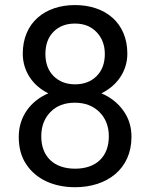

<svg xmlns="http://www.w3.org/2000/svg" viewBox="-20 -741 602 770"><path d="M507.3 -192.4C507.3 -231.9 496.6 -266.6 474.6 -297.4C452.6 -328.1 423.3 -351.1 386.7 -366.7C449.7 -397.5 490.7 -455.6 490.7 -525.9C490.7 -649.4 402.3 -720.7 280.8 -720.7C159.7 -720.7 71.3 -649.4 71.3 -525.9C71.3 -456.1 110.8 -397.5 173.8 -366.7C101.1 -335.4 55.2 -272 55.2 -192.4C55.2 -148.9 64.9 -112.3 85 -82.5C124.5 -22 195.8 9.8 281.2 9.8C408.7 9.8 507.3 -62.5 507.3 -192.4ZM400.4 -524.4C400.4 -487.8 389.6 -458 367.7 -436C345.7 -414.1 316.9 -402.8 281.2 -402.8C245.6 -402.8 216.8 -414.1 194.8 -436C172.9 -458 162.1 -487.8 162.1 -524.4C162.1 -562 172.9 -591.8 194.8 -613.8C216.8 -635.7 245.1 -646.5 280.8 -646.5C316.4 -646.5 345.2 -635.3 367.2 -612.3C389.2 -589.4 400.4 -560.1 400.4 -524.4ZM416.5 -194.3C416.5 -112.3 365.2 -64.5 281.2 -64.5C197.3 -64.5 145.5 -112.3 145.5 -194.3C145.5 -233.9 157.7 -266.6 182.1 -291.5C206.1 -316.4 238.8 -329.1 280.3 -329.1C320.8 -329.1 354 -316.4 378.9 -291.5C403.8 -266.6 416.5 -233.9 416.5 -194.3Z"/></svg>

Font: Vazirmatn
Style: Regular
Weight: 400
Designer: Saber Rastikerdar
Foundry: Saber Rastikerdar
Version: Version 33.003